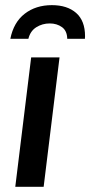

<svg xmlns="http://www.w3.org/2000/svg" viewBox="-20 -723 349 743"><path d="M20 -572.8Q32.7 -636.7 75.7 -669.9Q118.7 -703.1 180.7 -703.1Q240.2 -703.1 274.7 -672.9Q309.1 -642.6 309.1 -583Q309.1 -581.1 308.8 -577.6Q308.6 -574.2 308.6 -572.8H240.2Q239.7 -603.5 220 -617.9Q200.2 -632.3 172.4 -632.3Q144 -632.3 120.6 -617.7Q97.2 -603 89.8 -572.8ZM39.1 0 100.6 -501H210.4L148.9 0Z"/></svg>

Font: Muli
Style: Semi-BoldItalic
Weight: 600
Italic angle: -7°
Designer: Vernon Adams
Foundry: newtypography
Version: Version 2.0; ttfautohint (v1.00rc1.2-2d82) -l 8 -r 50 -G 200